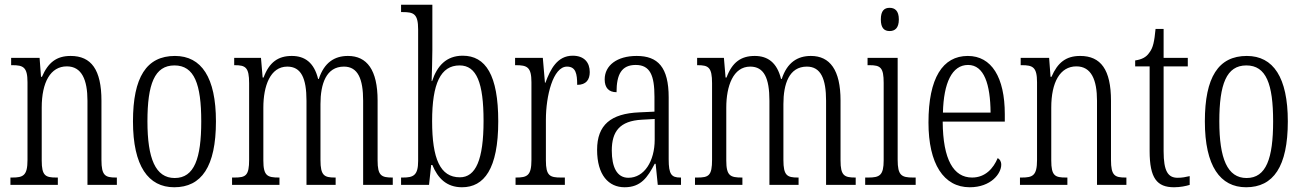

<svg xmlns="http://www.w3.org/2000/svg" viewBox="-20 -780 5497 810"><path d="M24 0H224V-31H218C172 -31 156 -38 156 -103V-326C156 -433 193 -500 262 -500C325 -500 349 -443 349 -355V0H473V-31H469C424 -31 408 -39 408 -105V-355C408 -486 365 -544 278 -544C218 -544 183 -516 157 -456H153L147 -536H27V-505H32C78 -505 96 -497 96 -433V-105C96 -39 78 -31 31 -31H24Z M715 10C830 10 891 -77 891 -268C891 -453 830 -544 718 -544C598 -544 541 -454 541 -268C541 -79 606 10 715 10ZM717 -29C636 -29 602 -111 602 -268C602 -425 632 -504 716 -504C800 -504 829 -425 829 -268C829 -112 800 -29 717 -29Z M959 0H1159V-31H1157C1108 -31 1091 -38 1091 -103V-326C1091 -417 1120 -499 1192 -499C1250 -499 1273 -451 1273 -355V0H1396V-31H1393C1348 -31 1332 -39 1332 -105V-341C1332 -426 1356 -499 1431 -499C1490 -499 1512 -447 1512 -355V0H1637V-31H1635C1589 -31 1573 -39 1573 -103V-356C1573 -485 1528 -544 1448 -544C1392 -544 1348 -517 1325 -447H1322C1305 -516 1266 -544 1211 -544C1154 -544 1116 -518 1092 -453H1088L1081 -536H968V-505H970C1016 -505 1031 -496 1031 -429V-106C1031 -39 1017 -31 969 -31H959Z M1929 10C2022 10 2082 -67 2082 -268C2082 -463 2029 -545 1932 -545C1863 -545 1824 -502 1803 -438H1801C1802 -474 1804 -533 1804 -569V-760H1672V-729H1679C1725 -729 1744 -722 1744 -656V-101C1744 -40 1724 -31 1680 -31H1672V0H1790L1799 -84H1804C1827 -28 1864 10 1929 10ZM1920 -32C1837 -32 1803 -110 1803 -269C1803 -428 1839 -504 1919 -504C1991 -504 2020 -430 2020 -270C2020 -106 1987 -32 1920 -32Z M2155 0H2363V-31H2347C2300 -31 2283 -38 2283 -103V-275C2283 -375 2313 -499 2372 -499C2409 -499 2415 -469 2415 -422C2453 -422 2468 -444 2468 -476C2468 -516 2445 -545 2396 -545C2331 -545 2302 -488 2281 -431H2279L2270 -536H2153V-505H2156C2204 -505 2222 -497 2222 -433V-105C2222 -39 2204 -31 2157 -31H2155Z M2615 10C2684 10 2712 -32 2742 -89H2746L2755 0H2853V-31H2850C2813 -31 2801 -44 2801 -108V-369C2801 -497 2755 -544 2666 -544C2583 -544 2531 -504 2531 -445C2531 -410 2548 -391 2581 -391C2581 -466 2602 -506 2662 -506C2723 -506 2741 -461 2741 -372V-309L2677 -306C2557 -301 2499 -253 2499 -148C2499 -41 2548 10 2615 10ZM2631 -30C2582 -30 2561 -76 2561 -145C2561 -225 2594 -270 2688 -275L2742 -278V-191C2742 -100 2698 -30 2631 -30Z M2912 0H3112V-31H3110C3061 -31 3044 -38 3044 -103V-326C3044 -417 3073 -499 3145 -499C3203 -499 3226 -451 3226 -355V0H3349V-31H3346C3301 -31 3285 -39 3285 -105V-341C3285 -426 3309 -499 3384 -499C3443 -499 3465 -447 3465 -355V0H3590V-31H3588C3542 -31 3526 -39 3526 -103V-356C3526 -485 3481 -544 3401 -544C3345 -544 3301 -517 3278 -447H3275C3258 -516 3219 -544 3164 -544C3107 -544 3069 -518 3045 -453H3041L3034 -536H2921V-505H2923C2969 -505 2984 -496 2984 -429V-106C2984 -39 2970 -31 2922 -31H2912Z M3733 -649C3755 -649 3772 -661 3772 -698C3772 -735 3755 -747 3733 -747C3711 -747 3696 -735 3696 -698C3696 -661 3711 -649 3733 -649ZM3630 0H3843V-31H3832C3783 -31 3767 -40 3767 -106V-536H3640V-505H3648C3695 -505 3708 -495 3708 -430V-104C3708 -40 3691 -31 3643 -31H3630Z M4071 10C4161 10 4204 -48 4204 -85C4204 -100 4197 -109 4189 -113C4171 -70 4137 -31 4081 -31C4003 -31 3958 -106 3957 -267H4219V-298C4219 -454 4163 -544 4063 -544C3957 -544 3897 -451 3897 -263C3897 -89 3961 10 4071 10ZM4159 -305H3958C3961 -430 3996 -506 4064 -506C4132 -506 4158 -424 4159 -305Z M4283 0H4483V-31H4477C4431 -31 4415 -38 4415 -103V-326C4415 -433 4452 -500 4521 -500C4584 -500 4608 -443 4608 -355V0H4732V-31H4728C4683 -31 4667 -39 4667 -105V-355C4667 -486 4624 -544 4537 -544C4477 -544 4442 -516 4416 -456H4412L4406 -536H4286V-505H4291C4337 -505 4355 -497 4355 -433V-105C4355 -39 4337 -31 4290 -31H4283Z M4933 10C4959 10 4983 5 4999 0V-37C4981 -33 4968 -30 4948 -30C4908 -30 4889 -57 4889 -142V-500H4991V-536H4889V-658H4855C4850 -606 4845 -578 4828 -557C4816 -539 4797 -529 4769 -525V-500H4830V-143C4830 -28 4861 10 4933 10Z M5237 10C5352 10 5413 -77 5413 -268C5413 -453 5352 -544 5240 -544C5120 -544 5063 -454 5063 -268C5063 -79 5128 10 5237 10ZM5239 -29C5158 -29 5124 -111 5124 -268C5124 -425 5154 -504 5238 -504C5322 -504 5351 -425 5351 -268C5351 -112 5322 -29 5239 -29Z"/></svg>

Font: Noto Serif Myanmar ExtraCondensed Light
Style: Regular
Weight: 300
Width: 2
Designer: Ben Mitchell and the Monotype Design Team
Foundry: Monotype Imaging Inc.
Version: Version 2.106